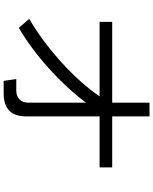

<svg xmlns="http://www.w3.org/2000/svg" viewBox="85 -881 830 1040"><g transform="rotate(90 500.0 -361.0)"><path d="M98.6 -485.4Q98.6 -502 98.6 -553.7Q208 -553.7 536.1 -553.7Q536.1 -604.5 536.1 -755.9Q554.7 -755.9 610.4 -755.9Q610.4 -705.1 610.4 -553.7Q679.7 -553.7 886.7 -553.7Q886.7 -537.1 886.7 -485.4Q817.4 -485.4 610.4 -485.4Q610.4 -385.7 610.4 -86.9Q610.4 34.2 485.4 34.2Q462.9 34.2 418 34.2Q415 17.6 408.2 -34.2Q423.8 -34.2 469.7 -34.2Q502 -34.2 518.6 -51.8Q536.1 -69.3 536.1 -99.6Q536.1 -204.1 536.1 -412.1Q459 -308.6 350.6 -210.9Q242.2 -113.3 130.9 -47.9Q114.3 -66.4 82 -104.5Q194.3 -168.9 311.5 -273.4Q428.7 -378.9 502 -485.4Q367.2 -485.4 98.6 -485.4Z"/></g></svg>

Font: Gothic A1
Style: Regular
Weight: 400
Designer: HanYang I&C Co.,Ltd.
Version: Version 2.50